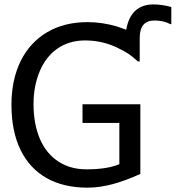

<svg xmlns="http://www.w3.org/2000/svg" viewBox="-20 -841 801 875"><path d="M760.7 -809.1C732.4 -816.9 705.1 -820.8 679.2 -820.8C610.4 -820.8 568.8 -782.2 555.2 -705.6C541 -710.9 526.9 -715.8 513.7 -720.2C468.8 -733.4 423.8 -740.2 378.9 -740.2C309.1 -740.2 248 -725.1 195.8 -694.8C91.3 -633.8 32.2 -517.1 32.2 -364.3C32.2 -283.2 45.9 -214.4 73.7 -157.7C128.9 -44.4 234.9 14.2 377.9 14.2C453.6 14.2 528.3 -7.3 619.6 -48.3V-365.7H356V-280.8H523.9V-92.8C486.8 -77.1 437 -69.3 374 -69.3C325.2 -69.3 282.7 -81.1 246.6 -104.5C173.8 -151.4 132.8 -242.7 132.8 -367.2C132.8 -421.4 142.1 -470.2 160.2 -514.2C196.3 -602.1 268.1 -656.7 367.2 -656.7C420.4 -656.7 470.2 -645.5 516.6 -622.6C540 -611.3 557.1 -601.6 567.9 -594.2C578.6 -586.9 592.3 -575.7 608.4 -561H616.7V-667.5C616.7 -720.7 638.7 -747.6 683.1 -747.6C710.9 -747.6 735.4 -742.2 756.3 -731H760.7Z"/></svg>

Font: SG Kara Light
Style: Regular
Weight: 400
Designer: Damoon Khanjanzadeh
Version: Version 1.000